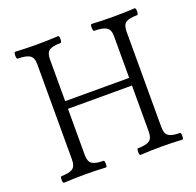

<svg xmlns="http://www.w3.org/2000/svg" viewBox="-119 -791 938 919"><g transform="rotate(-20 350.0 -331.5)"><path d="M56 3Q49 3 49 -14Q49 -31 56 -31Q94 -31 111.5 -42.5Q129 -54 129 -88V-575Q129 -608 110.5 -619.5Q92 -631 50 -631Q44 -631 44 -648.5Q44 -666 50 -666Q104 -663 159 -663Q214 -663 268 -666Q275 -666 274.5 -648.5Q274 -631 268 -631Q228 -631 211 -620Q194 -609 194 -575V-362H520V-575Q520 -608 501 -619.5Q482 -631 439 -631Q434 -631 433.5 -648.5Q433 -666 439 -666Q494 -663 549 -663Q604 -663 658 -666Q665 -666 664.5 -648.5Q664 -631 658 -631Q618 -631 601 -620Q584 -609 584 -575V-88Q584 -54 601 -42.5Q618 -31 658 -31Q664 -31 664 -14Q664 3 658 3Q606 0 552 0Q499 0 445 3Q439 3 439 -14Q439 -31 445 -31Q485 -31 502.5 -42.5Q520 -54 520 -88V-323H194V-88Q194 -54 211 -42.5Q228 -31 269 -31Q274 -31 274.5 -14Q275 3 269 3Q215 0 162 0Q110 0 56 3Z"/></g></svg>

Font: Junicode Cond Light
Style: Regular
Weight: 300
Width: 3
Designer: Peter S. Baker
Version: Version 2.201